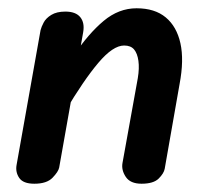

<svg xmlns="http://www.w3.org/2000/svg" viewBox="-20 -444 507 464"><path d="M63 0Q36 0 26.5 -14Q17 -28 20 -45L78 -371Q80 -379 85.5 -389.5Q91 -400 104 -408Q117 -416 138 -416Q163 -416 174 -402.5Q185 -389 181 -366L123 -39Q121 -29 107 -14.5Q93 0 63 0ZM322 0Q295 0 284 -16.5Q273 -33 276 -50L313 -255Q317 -279 314.5 -297Q312 -315 304 -324.5Q296 -334 280 -334Q253 -334 217.5 -292Q182 -250 137 -174L159 -311Q194 -363 230.5 -393.5Q267 -424 310 -424Q354 -424 380.5 -402Q407 -380 416 -339.5Q425 -299 414 -241L378 -36Q376 -25 363.5 -12.5Q351 0 322 0Z"/></svg>

Font: Edu VIC WA NT Beginner SemiBold
Style: Regular
Weight: 600
Designer: Tina and Corey Anderson
Foundry: Google for Education
Version: Version 1.003